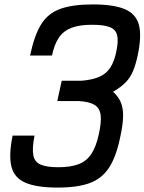

<svg xmlns="http://www.w3.org/2000/svg" viewBox="-20 -834 653 868"><path d="M240 14Q146 14 95 -8Q44 -30 31.5 -81.5Q19 -133 37 -221H136Q125 -164 130.5 -133Q136 -102 163.5 -90Q191 -78 243 -78Q300 -78 336 -92Q372 -106 393.5 -139Q415 -172 427 -228Q439 -283 435 -314Q431 -345 408 -359.5Q385 -374 338 -377H239L259 -469H349Q397 -473 428.5 -486.5Q460 -500 478.5 -528Q497 -556 506 -602Q516 -649 509.5 -675Q503 -701 476 -711.5Q449 -722 396 -722Q340 -722 304 -708.5Q268 -695 247 -665Q226 -635 215 -583H116Q135 -674 166 -724Q197 -774 253 -794Q309 -814 399 -814Q494 -814 544.5 -792.5Q595 -771 608 -721.5Q621 -672 603 -586Q594 -543 581.5 -513Q569 -483 548 -461.5Q527 -440 491 -419Q514 -399 525.5 -373Q537 -347 536.5 -308.5Q536 -270 523 -212Q505 -125 473 -76Q441 -27 386 -6.5Q331 14 240 14Z"/></svg>

Font: Victor Mono Thin
Style: Bold Italic
Weight: 700
Italic angle: -12°
Monospace: yes
Version: Version 1.561;gftools[0.9.30]